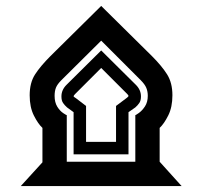

<svg xmlns="http://www.w3.org/2000/svg" viewBox="-20 -628 682 647"><path d="M518 -197V-83L592 -1H50L123 -81V-197Q108 -211 94 -239Q80 -267 80 -307Q80 -349 98 -377Q116 -405 150 -439L321 -608L492 -439Q525 -406 543 -377.5Q561 -349 561 -307Q561 -267 547 -239Q533 -211 518 -197ZM454 -358 321 -491 187 -358Q173 -344 168.5 -332.5Q164 -321 164 -305Q164 -283 173 -268.5Q182 -254 193.5 -246.5Q205 -239 205 -240V-83H436V-240Q436 -239 447.5 -247Q459 -255 468.5 -269.5Q478 -284 478 -305Q478 -320 473 -332Q468 -344 454 -358ZM436 -266 413 -250V-108H228V-250L206 -266Q198 -273 192.5 -281Q187 -289 187 -303Q187 -325 204 -342L321 -458L438 -342Q455 -325 455 -303Q455 -289 449.5 -281Q444 -273 436 -266ZM408 -312 321 -399 234 -312Q228 -306 228 -304Q228 -302 231.5 -300Q235 -298 236 -297L270 -271V-150H371V-271L407 -298Q408 -299 410.5 -301Q413 -303 413 -305Q413 -307 408 -312Z"/></svg>

Font: Mirza
Style: Bold
Weight: 700
Designer: Arabic design by Kourosh Beigpour, Latin design by Eduardo Tunni, engineering by Lasse Fister
Version: Version 1.0010g